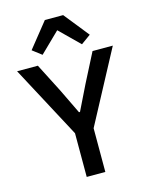

<svg xmlns="http://www.w3.org/2000/svg" viewBox="-136 -1030 873 1116"><g transform="rotate(-15 300.0 -472.0)"><path d="M244 0V-263L12 -698H137L226 -524L298 -375H304L377 -524L466 -698H588L356 -263V0ZM355 -944 475 -794 417 -752 299 -868 180 -752 125 -794 245 -944Z"/></g></svg>

Font: IBM Plaex Mono Medium
Style: Regular
Weight: 500
Designer: Mike Abbink, Paul van der Laan, Pieter van Rosmalen
Foundry: Bold Monday
Version: Version 2.003